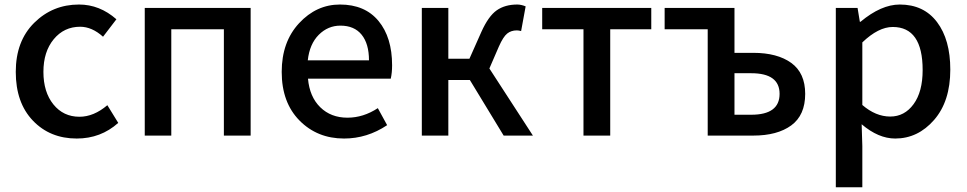

<svg xmlns="http://www.w3.org/2000/svg" viewBox="-20 -584 4163 827"><path d="M310.5 12.7Q195.3 12.7 121.6 -64.5Q47.9 -141.6 47.9 -274.4Q47.9 -407.2 127.4 -485.8Q207 -564.5 320.3 -564.5Q409.2 -564.5 481.4 -501L423.8 -425.8Q376 -468.8 325.2 -468.8Q255.9 -468.8 211.4 -415Q167 -361.3 167 -274.4Q167 -187.5 210 -134.3Q252.9 -81.1 322.3 -81.1Q383.8 -81.1 442.4 -130.9L489.3 -54.7Q414.1 12.7 310.5 12.7Z M603.5 0V-549.8H1059.6V0H944.3V-458H717.8V0Z M1461.9 12.7Q1346.7 12.7 1270 -64.9Q1193.4 -142.6 1193.4 -274.4Q1193.4 -403.3 1268.1 -483.9Q1342.8 -564.5 1444.3 -564.5Q1551.8 -564.5 1610.4 -493.7Q1668.9 -422.9 1668.9 -302.7Q1668.9 -270.5 1663.1 -245.1H1306.6Q1313.5 -167 1359.4 -122.1Q1405.3 -77.1 1476.6 -77.1Q1544.9 -77.1 1607.4 -118.2L1647.5 -44.9Q1561.5 12.7 1461.9 12.7ZM1305.7 -324.2H1569.3Q1569.3 -395.5 1537.6 -434.6Q1505.9 -473.6 1446.3 -473.6Q1392.6 -473.6 1353 -434.1Q1313.5 -394.5 1305.7 -324.2Z M2087.9 -289.1 2275.4 0H2149.4L2003.9 -239.3H1911.1V0H1796.9V-549.8H1911.1V-331.1H2002L2053.7 -447.3Q2084 -514.6 2119.6 -539.6Q2155.3 -564.5 2208 -564.5Q2224.6 -564.5 2244.1 -556.6L2224.6 -450.2Q2213.9 -453.1 2206.1 -453.1Q2181.6 -453.1 2164.6 -439.5Q2147.5 -425.8 2128.9 -383.8Z M2493.2 0V-458H2315.4V-549.8H2785.2V-458H2608.4V0Z M3028.3 0V-458H2842.8V-549.8H3143.6V-356.4H3224.6Q3328.1 -356.4 3388.2 -313Q3448.2 -269.5 3448.2 -179.7Q3448.2 -87.9 3388.2 -43.9Q3328.1 0 3224.6 0ZM3143.6 -89.8H3215.8Q3337.9 -89.8 3337.9 -179.7Q3337.9 -268.6 3215.8 -268.6H3143.6Z M3580.1 222.7V-549.8H3673.8L3683.6 -490.2H3686.5Q3775.4 -564.5 3855.5 -564.5Q3959 -564.5 4016.1 -488.8Q4073.2 -413.1 4073.2 -284.2Q4073.2 -147.5 4003.4 -67.4Q3933.6 12.7 3835.9 12.7Q3763.7 12.7 3691.4 -48.8L3694.3 44.9V222.7ZM3814.5 -82Q3876 -82 3915 -135.3Q3954.1 -188.5 3954.1 -282.2Q3954.1 -467.8 3825.2 -467.8Q3763.7 -467.8 3694.3 -401.4V-131.8Q3752 -82 3814.5 -82Z"/></svg>

Font: Gen Shin Gothic Medium
Style: Regular
Weight: 500
Designer: [Source Han Sans]
Ryoko NISHIZUKA  (kana & ideographs); Paul D. Hunt (Latin, Greek & Cyrillic); Wenlong ZHANG  (bopomofo
Version: Version 1.002.20150607